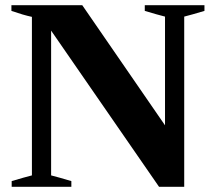

<svg xmlns="http://www.w3.org/2000/svg" viewBox="-20 -720 832 740"><path d="M25 -22Q75 -37 103 -44V-655Q70 -662 24 -678V-700H297L616 -237V-656Q588 -663 538 -678V-700H768V-678Q718 -663 690 -656V0H593L177 -602V-44Q205 -37 255 -22V0H25Z"/></svg>

Font: Trirong Black
Style: Regular
Weight: 900
Designer: Katatrad Team
Foundry: CadsonDemak
Version: Version 1.001